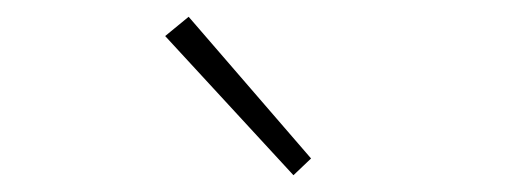

<svg xmlns="http://www.w3.org/2000/svg" viewBox="-20 -840 626 229"><path d="M330 -631 177 -797 205 -820 351 -651Z"/></svg>

Font: Noto Sans SC Thin
Style: Regular
Weight: 100
Designer: Ryoko NISHIZUKA 西塚涼子 (kana, bopomofo & ideographs); Paul D. Hunt (Latin, Greek & Cyrillic); Sandoll Communications 산돌커뮤니
Foundry: Adobe
Version: Version 2.004-H2;hotconv 1.0.118;makeotfexe 2.5.65603